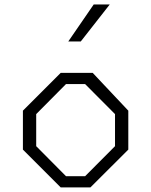

<svg xmlns="http://www.w3.org/2000/svg" viewBox="-20 -818 660 838"><path d="M80 -165V-335L245 -500H384.5L540 -335V-165L374.5 0H245ZM351.5 -49 482 -180V-320L351.5 -451H268L138 -320V-180L268 -49ZM459 -798.5H389L278 -637H332.5Z"/></svg>

Font: Monaspace Krypton Var
Style: Regular
Weight: 400
Designer: Riley Cran and the Lettermatic Team
Version: Version 1.101 (Monaspace Krypton Var)